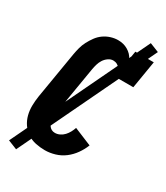

<svg xmlns="http://www.w3.org/2000/svg" viewBox="-220 -914 945 1092"><g transform="rotate(30 252.5 -368.0)"><path d="M218 8Q186 8 156 1.5Q126 -5 101.5 -21.5Q77 -38 60.5 -62.5Q44 -87 36.5 -116Q29 -145 29.5 -176.5Q30 -208 35 -240L86 -545Q90 -568 96 -591Q102 -614 113.5 -636Q125 -658 140 -678.5Q155 -699 175.5 -713.5Q196 -728 220 -735.5Q244 -743 267 -743Q285 -743 301 -739Q317 -735 331.5 -726.5Q346 -718 357 -706.5Q368 -695 375 -680L384 -735H505L475 -554H354Q357 -568 354.5 -581.5Q352 -595 345.5 -605.5Q339 -616 327 -622.5Q315 -629 301 -629Q284 -629 268.5 -618Q253 -607 243.5 -592Q234 -577 229 -560Q224 -543 221 -526L170 -221Q168 -209 167 -196.5Q166 -184 166.5 -172Q167 -160 169.5 -148.5Q172 -137 178.5 -127Q185 -117 195 -111.5Q205 -106 218 -106Q234 -106 249.5 -113.5Q265 -121 276.5 -133.5Q288 -146 296 -161Q304 -176 309 -191L425 -143Q413 -112 392.5 -83Q372 -54 344.5 -33Q317 -12 283.5 -2Q250 8 218 8ZM74 85 14 61 436 -821 496 -797Z"/></g></svg>

Font: Iosevka Curly Slab Heavy
Style: Italic
Weight: 900
Italic angle: -9°
Monospace: yes
Designer: Belleve Invis
Foundry: Belleve Invis
Version: Version 22.1.2; ttfautohint (v1.8.4)